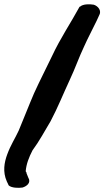

<svg xmlns="http://www.w3.org/2000/svg" viewBox="-27 -769 491 904"><path d="M5 85 14 104C27 116 60 117 79 114C99 108 121 91 106 67L98 47V44C96 40 94 39 94 37C97 3 109 -28 126 -61C158 -104 182 -150 211 -198C245 -262 272 -330 301 -392C327 -447 345 -500 368 -548C387 -591 409 -631 428 -671L439 -695C454 -719 434 -741 414 -747H413C396 -750 364 -751 349 -737L348 -738C308 -664 257 -589 218 -505C191 -448 160 -389 133 -329C108 -271 83 -206 61 -154C44 -117 23 -86 7 -42C-7 -4 -15 40 5 85Z"/></svg>

Font: Stray Cat
Style: ExBlkExt
Weight: 1000
Version: Version 1.0